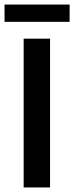

<svg xmlns="http://www.w3.org/2000/svg" viewBox="-21 -824 326 844"><path d="M83 0H199V-654H83ZM-1 -728H285V-804H-1Z"/></svg>

Font: DAIFUKU Sans Semibold
Style: Regular
Weight: 600
Designer: Original font ‘Source Sans 3’ : Paul D. Hunt
Foundry: Daifuku
Version: Version 1.000